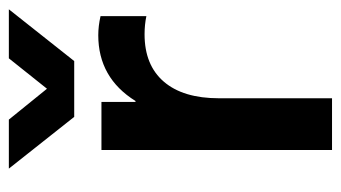

<svg xmlns="http://www.w3.org/2000/svg" viewBox="-184 -568 752 423"><g transform="rotate(-90 191.5 -356.0)"><path d="M368 -510V-409Q349 -413 328 -413Q260 -413 223.5 -370.5Q187 -328 187 -249V0H73V-508H179V-433H181Q232 -515 326 -515Q346 -515 368 -510ZM146 -568 32 -712H140L208 -628L275 -712H383L269 -568Z"/></g></svg>

Font: CST
Style: Medium
Weight: 500
Version: Version 1.00